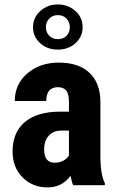

<svg xmlns="http://www.w3.org/2000/svg" viewBox="-20 -813 511 843"><path d="M125 -693.4Q125 -735.4 156.7 -764.4Q188.5 -793.5 233.9 -793.5Q278.8 -793.5 310.8 -764.9Q342.8 -736.3 342.8 -693.4Q342.8 -651.9 311.5 -623.5Q280.3 -595.2 233.9 -595.2Q186.5 -595.2 155.8 -624Q125 -652.8 125 -693.4ZM233.9 -641.1Q258.3 -641.1 272.5 -656.2Q286.6 -671.4 286.6 -693.4Q286.6 -715.8 272.2 -731.2Q257.8 -746.6 233.9 -746.6Q210.9 -746.6 196.3 -731.4Q181.6 -716.3 181.6 -693.4Q181.6 -670.4 196.5 -655.8Q211.4 -641.1 233.9 -641.1ZM301.3 0Q295.4 -12.2 289.6 -41Q252.4 9.8 189 9.8Q122.6 9.8 78.9 -34.2Q35.2 -78.1 35.2 -147.9Q35.2 -231 88.1 -276.4Q141.1 -321.8 240.7 -322.8H282.7V-365.2Q282.7 -400.9 270.5 -415.5Q258.3 -430.2 234.9 -430.2Q183.1 -430.2 183.1 -369.6H44.9Q44.9 -442.9 99.9 -490.5Q154.8 -538.1 238.8 -538.1Q325.7 -538.1 373.3 -492.9Q420.9 -447.8 420.9 -363.8V-115.2Q421.9 -46.9 440.4 -8.3V0ZM219.7 -98.6Q242.7 -98.6 258.8 -107.9Q274.9 -117.2 282.7 -129.9V-239.7H249.5Q214.4 -239.7 194.1 -217.3Q173.8 -194.8 173.8 -157.2Q173.8 -98.6 219.7 -98.6Z"/></svg>

Font: TypoPRO Roboto
Style: Bold
Weight: 700
Designer: Google
Version: Version 2.136; 2016